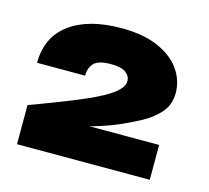

<svg xmlns="http://www.w3.org/2000/svg" viewBox="-74 -831 678 623"><g transform="rotate(15 265.0 -520.0)"><path d="M31.5 -295V-426.5Q38.5 -429 67.5 -439.8Q96.5 -450.5 135.5 -465.8Q174.5 -481 210.5 -496.5Q239.5 -509 265.5 -523.2Q291.5 -537.5 308 -553.2Q324.5 -569 324.5 -585Q324.5 -602 309.2 -613.5Q294 -625 260 -625Q217.5 -625 202.5 -609.5Q187.5 -594 187.5 -567H26Q26 -653.5 88.8 -700Q151.5 -746.5 262.5 -746.5Q336.5 -746.5 386.2 -724.5Q436 -702.5 461 -666.5Q486 -630.5 486 -588.5Q486 -549 462.5 -522.2Q439 -495.5 405 -477.2Q371 -459 339 -445Q309 -432 279 -422.5Q249 -413 243 -412H477.5V-295Z"/></g></svg>

Font: Epilogue Black
Style: Regular
Weight: 900
Designer: Tyler Finck
Foundry: Etcetera Type Co
Version: Version 2.111; ttfautohint (v1.8.3)